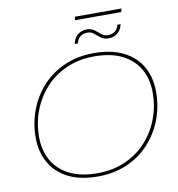

<svg xmlns="http://www.w3.org/2000/svg" viewBox="-98 -1018 1031 1109"><g transform="rotate(-10 418.0 -463.0)"><path d="M386 3Q284 3 214 -32.5Q144 -68 107.5 -132Q71 -196 71 -280Q71 -364 99.5 -440Q128 -516 182 -575.5Q236 -635 313 -669Q390 -703 487 -703Q589 -703 659.5 -667.5Q730 -632 766 -568.5Q802 -505 802 -420Q802 -336 773.5 -260Q745 -184 691 -124.5Q637 -65 560 -31Q483 3 386 3ZM388 -16Q478 -16 550.5 -48Q623 -80 674.5 -136Q726 -192 754 -265Q782 -338 782 -420Q782 -499 748.5 -558Q715 -617 649 -650.5Q583 -684 485 -684Q395 -684 322.5 -652Q250 -620 198.5 -564Q147 -508 119 -435Q91 -362 91 -280Q91 -202 124.5 -142.5Q158 -83 224 -49.5Q290 -16 388 -16ZM586 -772Q559 -772 541 -785.5Q523 -799 507.5 -812.5Q492 -826 470 -826Q445 -826 428 -812.5Q411 -799 406 -774H387Q393 -806 415.5 -825.5Q438 -845 469 -845Q496 -845 514 -831.5Q532 -818 548 -804.5Q564 -791 585 -791Q611 -791 627.5 -804Q644 -817 649 -841H668Q662 -810 639.5 -791Q617 -772 586 -772ZM412 -909 416 -929H688L684 -909Z"/></g></svg>

Font: Montserrat Thin Thin
Style: Italic
Weight: 250
Italic angle: -11.3°
Version: Version 9.000